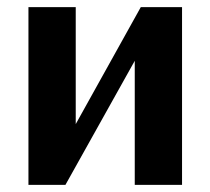

<svg xmlns="http://www.w3.org/2000/svg" viewBox="-20 -520 592 540"><path d="M376 -500H492V0H359V-349L164 0H60V-500H193V-171Z"/></svg>

Font: ArsenalBold
Style: Bold
Weight: 700
Designer: Andrij Shevchenko
Foundry: Stairsfor.com
Version: Version 1.000